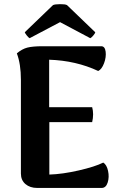

<svg xmlns="http://www.w3.org/2000/svg" viewBox="-20 -926 594 946"><path d="M163.1 0Q127.9 0 105.5 -19Q83 -38.1 83 -70.8V-533.2Q83 -610.4 63 -663.1Q88.4 -684.6 114.5 -691.4Q140.6 -698.2 189.9 -698.2H479Q497.1 -698.2 500.5 -671.4Q503.9 -644.5 492.7 -614.5Q481.4 -584.5 463.9 -576.2Q354.5 -627.4 222.2 -631.8V-397.9H434.1Q443.4 -364.3 434.1 -324.2H223.1V-65.9Q287.6 -67.9 367.7 -86.2Q447.8 -104.5 488.8 -125Q505.9 -114.3 512.5 -83.7Q519 -53.2 510.5 -26.6Q502 0 481 0ZM102.1 -767.1 241.2 -900.9Q250.5 -905.3 275.6 -905.5Q300.8 -905.8 310.1 -900.9L449.2 -767.1Q449.2 -762.7 440.2 -751.7Q431.2 -740.7 424.8 -737.8L275.9 -816.9L126 -737.8Q120.1 -740.7 111.6 -751.7Q103 -762.7 102.1 -767.1Z"/></svg>

Font: Arima
Style: Bold
Weight: 700
Designer: Joana Correia and Natanael Gama
Foundry: NDISCOVER
Version: Version 1.100;Glyphs 3.1.2 (3151)